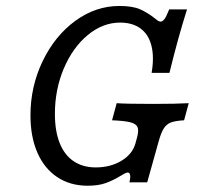

<svg xmlns="http://www.w3.org/2000/svg" viewBox="-20 -602 654 634"><path d="M80.6 -221Q80.6 -316.9 121 -400.4Q161.3 -483.9 228.6 -533.1Q296 -582.3 374.2 -582.3Q417.7 -582.3 442.3 -571.4Q466.9 -560.5 489.5 -542.7Q495.2 -537.9 500.4 -534.3Q505.6 -530.6 510.5 -530.6Q516.9 -530.6 523.4 -539.5Q529.8 -548.4 538.7 -571H597.6Q569.4 -483.1 539.5 -361.3H480.6Q489.5 -412.9 480.2 -450.4Q471 -487.9 444.4 -507.7Q417.7 -527.4 376.6 -527.4Q319.4 -527.4 269.8 -486.3Q220.2 -445.2 190.7 -375.8Q161.3 -306.5 161.3 -225.8Q161.3 -169.4 177 -129.8Q192.7 -90.3 223 -69.8Q253.2 -49.2 296 -49.2Q345.2 -49.2 381.5 -71.4Q417.7 -93.5 427.4 -129L433.1 -150Q438.7 -171.8 433.9 -182.7Q429 -193.5 409.7 -198.4Q390.3 -203.2 350 -204.8L365.3 -261.3Q393.5 -258.9 485.5 -258.9Q562.1 -258.9 603.2 -261.3L587.9 -204.8Q558.9 -203.2 544.4 -197.6Q529.8 -191.9 521 -178.2Q512.1 -164.5 504 -135.5L466.1 0H407.3Q411.3 -16.1 409.7 -24.2Q408.1 -32.3 401.6 -32.3Q397.6 -32.3 391.5 -29Q385.5 -25.8 379 -21.8Q354 -6.5 329.4 2.4Q304.8 11.3 269.4 11.3Q212.1 11.3 169.4 -16.9Q126.6 -45.2 103.6 -97.6Q80.6 -150 80.6 -221Z"/></svg>

Font: Playfair Micro SmCond SmLight
Style: Italic
Weight: 360
Width: 4
Italic angle: -15.6°
Designer: Claus Eggers Sørensen
Foundry: Claus Eggers Sørensen
Version: Version 2.203;Glyphs 3.3 (3326)